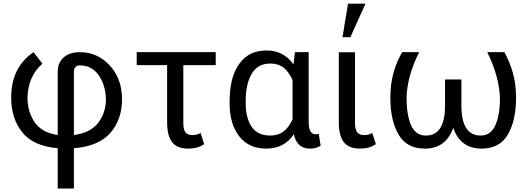

<svg xmlns="http://www.w3.org/2000/svg" viewBox="-20 -820 2966 1073"><path d="M393 -65.5Q485.5 -77.5 528.8 -134Q572 -190.5 572 -265.5Q570 -344 531.8 -399.2Q493.5 -454.5 425.5 -454.5Q409.5 -454.5 401.2 -444.2Q393 -434 393 -421ZM393 233.5H302.5V8.5Q166.5 -3.5 104.5 -80.5Q42.5 -157.5 42.5 -275Q42.5 -443.5 167.5 -528.5L217 -464.5Q137 -393.5 133.5 -275Q133.5 -196 173.5 -137.2Q213.5 -78.5 302.5 -65.5V-418Q302.5 -470 336 -499.2Q369.5 -528.5 425.5 -528.5Q525 -528.5 593.5 -454Q662 -379.5 662 -265.5Q662 -152.5 597.2 -77.8Q532.5 -3 393 8.5Z M1032.5 10.5Q970 10.5 942 -25.2Q914 -61 914 -136V-456H744V-528.5H1185.5V-456H1004.5V-131.5Q1004.5 -94.5 1017.2 -79.8Q1030 -65 1055.5 -65Q1080 -65 1101 -77L1121 -14.5Q1084.5 10.5 1032.5 10.5Z M1490.5 -62.5Q1534.5 -62.5 1564.5 -85.2Q1594.5 -108 1615 -153.5V-372.5Q1595 -417.5 1565.2 -441.2Q1535.5 -465 1491.5 -465Q1419.5 -465 1386.2 -407Q1353 -349 1353 -255V-244.5Q1353 -161.5 1386 -112Q1419 -62.5 1490.5 -62.5ZM1712.5 10.5Q1639 10.5 1622 -70Q1570 10 1468 10.5Q1370 10.5 1316.5 -58.8Q1263 -128 1263 -244.5Q1263 -314.5 1275 -367.2Q1287 -420 1316 -461.5Q1369 -538 1469 -538Q1566 -538 1620 -460L1628.5 -528.5H1705V-143.5Q1705 -102.5 1715 -86Q1725 -69.5 1744.5 -69.5Q1753.5 -69.5 1761 -72.5L1772 -6Q1748.5 10.5 1712.5 10.5Z M1938 -612H1894L1925 -799.5H2022.5ZM1992.5 10.5Q1930 10.5 1901.8 -25.2Q1873.5 -61 1873.5 -136V-528H1964V-131.5Q1964 -94.5 1977 -79.8Q1990 -65 2015.5 -65Q2040 -65 2060.5 -77L2080.5 -14.5Q2044.5 10.5 1992.5 10.5Z M2671.5 10.5Q2553.5 10.5 2513.5 -104H2512Q2471.5 10.5 2354.5 10.5Q2253 10.5 2207.2 -68.2Q2161.5 -147 2161.5 -273Q2161.5 -349 2178.8 -411.8Q2196 -474.5 2227.5 -528.5H2322.5Q2255 -394 2252 -273Q2252 -178.5 2277.2 -120.5Q2302.5 -62.5 2359.5 -62.5Q2467.5 -62.5 2467 -230V-376H2558.5V-230Q2558.5 -62.5 2666.5 -62.5Q2722.5 -62.5 2748.2 -120Q2774 -177.5 2774 -273Q2769.5 -394 2703 -528.5H2798.5Q2828.5 -474.5 2846.2 -412.5Q2864 -350.5 2864 -273Q2864 -147 2818.2 -68.2Q2772.5 10.5 2671.5 10.5Z"/></svg>

Font: Roberto Sans
Style: Regular
Weight: 400
Designer: Google (font) & Cristiano Sobral (main changes)
Version: Version 1.500; ttfautohint (v1.8.4.7-5d5b-dirty)